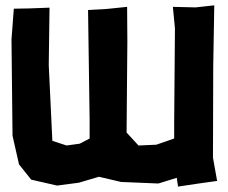

<svg xmlns="http://www.w3.org/2000/svg" viewBox="-20 -690 860 725"><path d="M799.8 -6.8 784.2 -94.7 785.2 -440.4 789.1 -669.9 718.8 -662.1 632.8 -664.1 640.6 -583 637.7 -227.5V-167L570.3 -143.6L502.9 -140.6L458 -189.5L460.9 -531.2L460 -664.1L382.8 -656.2L312.5 -652.3L318.4 -237.3V-167L281.2 -147.5L231.4 -140.6L177.7 -158.2L164.1 -444.3L167 -661.1L89.8 -658.2L32.2 -657.2L23.4 -541L27.3 -177.7L51.8 -69.3L97.7 -11.7L195.3 10.7L277.3 0L353.5 -22.5L437.5 -2.9L578.1 2.9L647.5 -18.6L652.3 14.6L730.5 2.9Z"/></svg>

Font: MaokenAssortedSans-TC
Style: Regular
Weight: 500
Version: Version 0.83